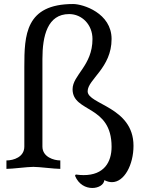

<svg xmlns="http://www.w3.org/2000/svg" viewBox="-20 -840 712 955"><path d="M499 56C513 63 525 66 537 66C598 66 644 -20 644 -115C644 -309 416 -320 416 -386C416 -445 535 -502 535 -646C535 -775 393 -820 344 -820C106 -820 101 -665 101 -507V-111C101 -59 48 -42 12 -42V0C43 0 115 -10 146 -10C177 -10 249 0 280 0V-42C248 -42 191 -59 191 -111V-547C191 -661 216 -770 324 -770C388 -770 440 -717 440 -646C440 -513 341 -467 341 -396C341 -279 535 -320 535 -110C535 -33 497 31 396 31C384 31 371 30 357 28L353 34C371 78 407 95 439 95C470 95 497 79 499 56Z"/></svg>

Font: Milonga
Style: Regular
Weight: 400
Designer: Pablo Impallari, Brenda Gallo, Rodrigo Fuenzalida
Foundry: Pablo Impallari, Brenda Gallo, Rodrigo Fuenzalida
Version: Version 1.000